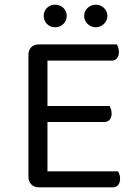

<svg xmlns="http://www.w3.org/2000/svg" viewBox="-20 -797 582 817"><path d="M101 -366H182V-8Q178 -7 167 -3.5Q156 0 145 0Q125 0 113 -12.5Q101 -25 101 -44ZM182 -248 101 -249V-564Q101 -584 113 -596Q125 -608 145 -608Q156 -608 167 -605Q178 -602 182 -600ZM145 -278V-346H446Q449 -342 452 -333Q455 -324 455 -314Q455 -298 447 -288Q439 -278 424 -278ZM145 0V-68H482Q485 -64 488 -55.5Q491 -47 491 -36Q491 -20 483 -10Q475 0 460 0ZM145 -539V-608H477Q480 -604 483 -595Q486 -586 486 -576Q486 -560 478 -549.5Q470 -539 455 -539ZM264 -729Q264 -710 250 -695.5Q236 -681 214 -681Q193 -681 179.5 -695.5Q166 -710 166 -729Q166 -749 179.5 -763Q193 -777 214 -777Q236 -777 250 -763Q264 -749 264 -729ZM437 -729Q437 -710 422.5 -695.5Q408 -681 387 -681Q367 -681 352.5 -695.5Q338 -710 338 -729Q338 -749 352.5 -763Q367 -777 387 -777Q408 -777 422.5 -763Q437 -749 437 -729Z"/></svg>

Font: Baloo Tamma 2
Style: Regular
Weight: 400
Designer: Divya Kowshik, Shuchita Grover and Ek Type
Foundry: Ek Type
Version: Version 1.700